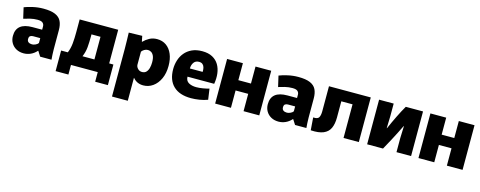

<svg xmlns="http://www.w3.org/2000/svg" viewBox="-31 -1235 5402 2161"><g transform="rotate(15 2669.5 -154.0)"><path d="M192 12Q143 12 105.5 -8.5Q68 -29 47 -65Q26 -101 26 -147Q26 -299 214 -299H326V-337Q326 -362 309 -378Q292 -394 248 -394Q204 -394 161 -383.5Q118 -373 88 -363L59 -489Q95 -504 156 -518Q217 -532 281 -532Q368 -532 418 -510.5Q468 -489 488.5 -447Q509 -405 509 -342V-120Q509 -88 511 -55.5Q513 -23 515 0H383L346 -58H343Q312 -23 273 -5.5Q234 12 192 12ZM258 -110Q276 -110 298 -120Q320 -130 330 -145V-202H246Q229 -202 214.5 -193.5Q200 -185 200 -157Q200 -133 216 -121.5Q232 -110 258 -110Z M593 112V-128H671Q693 -181 698.5 -241Q704 -301 704 -370V-520H1153V-128H1202V112H1054V0H742V112ZM876 -370Q876 -300 871 -242Q866 -184 842 -128H981V-392H876Z M1280 -331Q1280 -377 1278.5 -428Q1277 -479 1276 -520L1432 -524L1445 -459H1448Q1477 -489 1516 -510.5Q1555 -532 1605 -532Q1667 -532 1712 -500Q1757 -468 1781.5 -410Q1806 -352 1806 -273Q1806 -187 1776.5 -123Q1747 -59 1697 -23.5Q1647 12 1586 12Q1511 12 1466 -43H1464V224H1280ZM1534 -130Q1565 -130 1583 -149Q1601 -168 1609 -198.5Q1617 -229 1617 -264Q1617 -313 1604.5 -339.5Q1592 -366 1573.5 -376.5Q1555 -387 1536 -387Q1513 -387 1493.5 -375Q1474 -363 1464 -348V-196Q1465 -171 1485 -150.5Q1505 -130 1534 -130Z M2142 12Q2008 12 1936.5 -56.5Q1865 -125 1865 -253Q1865 -306 1880.5 -356Q1896 -406 1928.5 -445.5Q1961 -485 2011.5 -508.5Q2062 -532 2131 -532Q2202 -532 2250 -506Q2298 -480 2324.5 -435.5Q2351 -391 2358 -333.5Q2365 -276 2354 -212H2043Q2044 -163 2080 -143Q2116 -123 2168 -123Q2204 -123 2244.5 -130Q2285 -137 2317 -146L2335 -21Q2290 -4 2239 4Q2188 12 2142 12ZM2126 -407Q2086 -407 2065.5 -378Q2045 -349 2045 -308H2193Q2194 -312 2194 -315Q2194 -318 2194 -321Q2194 -341 2188.5 -361Q2183 -381 2168 -394Q2153 -407 2126 -407Z M2422 -520H2606V-322H2753V-520H2936V0H2753V-202H2606V0H2422Z M3162 12Q3113 12 3075.5 -8.5Q3038 -29 3017 -65Q2996 -101 2996 -147Q2996 -299 3184 -299H3296V-337Q3296 -362 3279 -378Q3262 -394 3218 -394Q3174 -394 3131 -383.5Q3088 -373 3058 -363L3029 -489Q3065 -504 3126 -518Q3187 -532 3251 -532Q3338 -532 3388 -510.5Q3438 -489 3458.5 -447Q3479 -405 3479 -342V-120Q3479 -88 3481 -55.5Q3483 -23 3485 0H3353L3316 -58H3313Q3282 -23 3243 -5.5Q3204 12 3162 12ZM3228 -110Q3246 -110 3268 -120Q3290 -130 3300 -145V-202H3216Q3199 -202 3184.5 -193.5Q3170 -185 3170 -157Q3170 -133 3186 -121.5Q3202 -110 3228 -110Z M3539 12 3528 -135Q3581 -131 3595 -156.5Q3609 -182 3609 -227V-520H4096V0H3918V-392H3787V-203Q3787 -128 3764 -78Q3741 -28 3686.5 -5Q3632 18 3539 12Z M4193 0V-520H4363V-372L4359 -233H4362Q4396 -311 4432.5 -385.5Q4469 -460 4504 -520H4705V0H4535V-165L4540 -304H4537Q4529 -288 4492 -213.5Q4455 -139 4378 0Z M4791 -520H4975V-322H5122V-520H5305V0H5122V-202H4975V0H4791Z"/></g></svg>

Font: Murecho ExtraBold
Style: Regular
Weight: 800
Designer: Neil Summerour
Foundry: Positype
Version: Version 1.010; ttfautohint (v1.8.3)